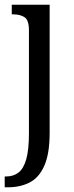

<svg xmlns="http://www.w3.org/2000/svg" viewBox="-26 -556 316 816"><path d="M-6 240V194H0Q31 194 52.5 177.5Q74 161 85.5 121Q97 81 97 10V-427Q97 -471 78 -483Q59 -495 31 -495H24V-536H185V8Q185 97 162.5 148Q140 199 100 219.5Q60 240 8 240Z"/></svg>

Font: Noto Serif Georgian Condensed
Style: Regular
Weight: 400
Width: 3
Designer: Monotype Design Team, Akaki Razmadze
Foundry: Google LLC
Version: Version 2.003; ttfautohint (v1.8.4.7-5d5b)